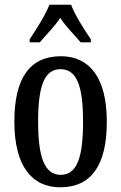

<svg xmlns="http://www.w3.org/2000/svg" viewBox="-20 -786 515 816"><path d="M106 -619V-606H149C176 -638 212 -673 236 -710C260 -673 296 -638 323 -606H366V-619C340 -657 299 -721 282 -766H190C173 -721 131 -657 106 -619ZM236 10C366 10 434 -81 434 -269C434 -456 360 -547 239 -547C108 -547 41 -456 41 -269C41 -81 115 10 236 10ZM238 -43C168 -43 142 -121 142 -269C142 -417 167 -492 237 -492C308 -492 333 -417 333 -269C333 -121 309 -43 238 -43Z"/></svg>

Font: Noto Serif Bengali ExtraCondensed Medium
Style: Regular
Weight: 500
Width: 2
Designer: Juan Bruce, Universal Thirst, Indian Type Foundry and the Monotype Design Team.
Foundry: Monotype Imaging Inc.
Version: Version 2.003